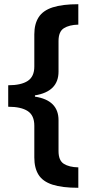

<svg xmlns="http://www.w3.org/2000/svg" viewBox="-20 -734 429 912"><path d="M352 158Q275 158 229 143Q183 128 163 96Q143 64 143 14V-137Q143 -186 111.5 -206.5Q80 -227 19 -227V-329Q80 -329 111.5 -349.5Q143 -370 143 -418V-571Q143 -620 163.5 -652Q184 -684 230 -699Q276 -714 352 -714V-617Q309 -616 283.5 -600Q258 -584 258 -539V-394Q258 -299 146 -281V-275Q258 -258 258 -163V-16Q258 28 283 44Q308 60 352 61Z"/></svg>

Font: Noto Sans Nag Mundari SemiBold
Style: Regular
Weight: 600
Version: Version 1.000